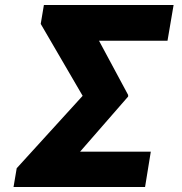

<svg xmlns="http://www.w3.org/2000/svg" viewBox="-20 -749 727 769"><path d="M584 -141.6 561 0H34.2L46.9 -75.2L311 -365.2L143.1 -653.3L155.8 -729H675.3L650.9 -585.9H376.5L493.2 -368.7V-362.3L300.8 -141.6Z"/></svg>

Font: Inter Extra Bold
Style: Italic
Weight: 800
Italic angle: -9.39999°
Designer: Rasmus Andersson
Foundry: rsms
Version: Version 4.000;git-3c8e0fc